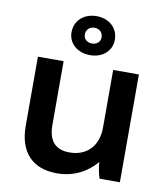

<svg xmlns="http://www.w3.org/2000/svg" viewBox="-85 -830 798 912"><g transform="rotate(10 314.0 -374.0)"><path d="M308 -570C369 -570 412 -609 412 -662C412 -719 368 -758 308 -758C247 -758 203 -719 203 -662C203 -609 247 -570 308 -570ZM308 -626C283 -626 267 -642 267 -663C267 -685 283 -702 308 -702C332 -702 348 -685 348 -663C348 -642 332 -626 308 -626ZM250 10H252C329 10 395 -24 440 -78C441 -55 448 -20 455 0H553V-520H429V-241C429 -153 375 -98 293 -98H291C222 -98 190 -139 190 -213V-520H66V-187C66 -61 131 10 250 10Z"/></g></svg>

Font: Fixel Display SemiBold
Style: Regular
Weight: 600
Designer: AlfaBravo + MacPaw
Foundry: Kyrylo Tkachov, Marchela Mozhyna, Serhii Makarenko, Maria Weinstein, Zakhar Kryvoshyya
Version: Version 1.211